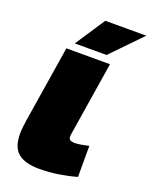

<svg xmlns="http://www.w3.org/2000/svg" viewBox="-178 -1072 921 1175"><g transform="rotate(20 282.5 -485.0)"><path d="M132 -740H416L340 -262Q339 -255 338.5 -250Q338 -245 338 -241Q338 -225 348 -219Q358 -213 376 -213Q395 -213 415.5 -216.5Q436 -220 468 -227V-25Q412 -9 351.5 0.5Q291 10 228 10Q135 10 89.5 -27Q44 -64 44 -153Q44 -173 46.5 -196Q49 -219 53 -244ZM170 -786 298 -980H565L377 -786Z"/></g></svg>

Font: Georama ExtraExtended Black
Style: Italic
Weight: 900
Width: 8
Italic angle: -9°
Designer: Jean-Baptiste Levee
Foundry: Production Type
Version: Version 1.000